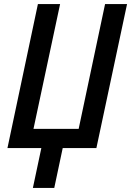

<svg xmlns="http://www.w3.org/2000/svg" viewBox="-20 -734 650 952"><path d="M185 0H17L168 -714H278L146 -95H370L501 -714H610L458 0H291L249 198H143Z"/></svg>

Font: Noto Sans UI NarrowMedium
Style: Italic
Weight: 500
Width: 4
Italic angle: -12°
Designer: Monotype Design Team
Foundry: Monotype Imaging Inc.
Version: Version 1.001